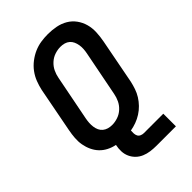

<svg xmlns="http://www.w3.org/2000/svg" viewBox="-247 -781 1044 1044"><g transform="rotate(-45 275.0 -258.5)"><path d="M466 165H317Q294 165 271.5 162Q249 159 229 150.5Q209 142 194 127.5Q179 113 170 93.5Q161 74 160 51.5Q159 29 164 6Q139 1 116.5 -10.5Q94 -22 77.5 -39.5Q61 -57 50.5 -79.5Q40 -102 35.5 -127Q31 -152 33 -178.5Q35 -205 40 -231L90 -491Q96 -518 106 -544Q116 -570 133 -593Q150 -616 173.5 -634Q197 -652 222.5 -663Q248 -674 274.5 -678Q301 -682 328 -682Q360 -682 390.5 -676Q421 -670 446.5 -655Q472 -640 489.5 -616Q507 -592 515 -563Q523 -534 521.5 -502Q520 -470 514 -439L464 -179Q459 -157 451.5 -135Q444 -113 431.5 -93Q419 -73 402 -55.5Q385 -38 364.5 -25Q344 -12 322 -4Q300 4 277 8Q276 19 276.5 30Q277 41 281.5 50Q286 59 296 63.5Q306 68 317 68H466ZM227 -85Q248 -85 270.5 -92.5Q293 -100 311 -116.5Q329 -133 339 -154Q349 -175 353 -197L404 -457Q407 -472 408 -487.5Q409 -503 406.5 -518Q404 -533 398 -546Q392 -559 381.5 -568Q371 -577 357 -581Q343 -585 327 -585Q306 -585 283.5 -577.5Q261 -570 243 -553.5Q225 -537 215 -516Q205 -495 201 -473L150 -213Q147 -198 146 -182.5Q145 -167 147 -152Q149 -137 155 -124Q161 -111 172 -102Q183 -93 197 -89Q211 -85 227 -85Z"/></g></svg>

Font: Lode Term
Style: Bold Italic
Weight: 700
Italic angle: -11°
Monospace: yes
Designer: Belleve Invis
Foundry: Belleve Invis
Version: Version 29.2.0